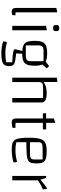

<svg xmlns="http://www.w3.org/2000/svg" viewBox="950 -1683 894 2834"><g transform="rotate(90 1397.0 -266.0)"><path d="M162 -50Q169 -49 181.5 -47.5Q194 -46 207 -46L202 -1Q185 4 174.5 6Q164 8 152 8Q124 8 110.5 -7.5Q97 -23 97 -55V-650L162 -665Z M362 -499 427 -511V0H362ZM396 -603Q368 -603 358.5 -612Q349 -621 349 -647Q349 -674 358.5 -683.5Q368 -693 396 -693Q422 -693 431 -683.5Q440 -674 440 -647Q440 -621 431.5 -612Q423 -603 396 -603Z M766 -147Q694 -147 654.5 -163Q615 -179 599 -218.5Q583 -258 583 -330Q583 -402 599 -442Q615 -482 654.5 -498.5Q694 -515 766 -515Q837 -515 877 -498.5Q917 -482 933.5 -441.5Q950 -401 950 -330Q950 -259 934 -219Q918 -179 878 -163Q838 -147 766 -147ZM650 -200H796Q845 -200 864 -215.5Q883 -231 883 -273V-462H738Q688 -462 669 -446Q650 -430 650 -389ZM956 46Q956 90 938.5 115Q921 140 880 150.5Q839 161 768 161Q716 161 667.5 153.5Q619 146 590 133L599 79Q653 91 687 96.5Q721 102 757 102Q803 102 836 99Q869 96 899 89V1Q794 -4 750 -13.5Q706 -23 706 -39L734 -156L774 -157L768 -58Q829 -52 866.5 -45Q904 -38 923 -27.5Q942 -17 949 0.5Q956 18 956 46ZM921 -434 876 -483 956 -544 990 -509Z M1126 0V-659L1190 -665V-462Q1222 -486 1260.5 -497Q1299 -508 1353 -508Q1423 -508 1457.5 -490Q1492 -472 1492 -434V0H1427V-455H1282Q1228 -455 1209.5 -442Q1191 -429 1191 -392V0Z M1783 8Q1756 8 1742.5 -7.5Q1729 -23 1729 -55V-616L1794 -633V-50Q1806 -49 1822.5 -47.5Q1839 -46 1869 -46L1864 -1Q1834 4 1814.5 6Q1795 8 1783 8ZM1652 -452V-500H1890V-452Z M2182 8Q2128 8 2094.5 -2.5Q2061 -13 2043.5 -41Q2026 -69 2019.5 -119.5Q2013 -170 2013 -250Q2013 -352 2029 -408Q2045 -464 2086.5 -486Q2128 -508 2205 -508Q2280 -508 2320.5 -496Q2361 -484 2376.5 -453Q2392 -422 2392 -365Q2392 -311 2383 -279Q2374 -247 2343.5 -232Q2313 -217 2250 -212.5Q2187 -208 2079 -208H2049V-261H2245Q2297 -261 2315.5 -274.5Q2334 -288 2334 -325V-448H2167Q2116 -448 2097.5 -434.5Q2079 -421 2079 -383V-61Q2125 -47 2199 -47Q2238 -47 2275.5 -52Q2313 -57 2370 -71L2379 -20Q2347 -7 2293 0.5Q2239 8 2182 8Z M2605 -500 2633 -416Q2684 -460 2714.5 -482.5Q2745 -505 2767 -515L2776 -451Q2752 -442 2728.5 -430.5Q2705 -419 2683 -405.5Q2661 -392 2642 -378V0H2577V-500Z"/></g></svg>

Font: Changa ExtraLight
Style: Regular
Weight: 250
Designer: Eduardo Rodriguez Tunni
Foundry: Eduardo Rodriguez Tunni
Version: Version 3.002; ttfautohint (v1.8.2)